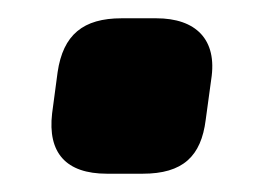

<svg xmlns="http://www.w3.org/2000/svg" viewBox="-20 -363 297 210"><path d="M151 -343H113C71 -343 49 -325 43 -284L37 -239C32 -196 52 -173 97 -173H136C180 -173 200 -192 205 -232L211 -276C218 -320 194 -343 151 -343Z"/></svg>

Font: Exo 2 Extra Bold
Style: Italic
Weight: 800
Italic angle: -8°
Designer: Natanael Gama
Version: Version 1.001;PS 001.001;hotconv 1.0.88;makeotf.lib2.5.64775